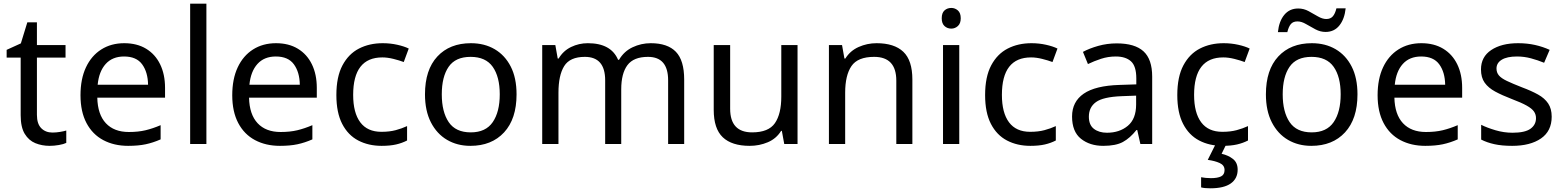

<svg xmlns="http://www.w3.org/2000/svg" viewBox="-20 -780 8470 1040"><path d="M264 -62Q284 -62 305 -65.5Q326 -69 339 -73V-6Q325 1 299 5.5Q273 10 249 10Q207 10 171.5 -4.5Q136 -19 114 -55Q92 -91 92 -156V-468H16V-510L93 -545L128 -659H180V-536H335V-468H180V-158Q180 -109 203.5 -85.5Q227 -62 264 -62Z M653 -546Q722 -546 771.5 -516Q821 -486 847.5 -431.5Q874 -377 874 -304V-251H507Q509 -160 553.5 -112.5Q598 -65 678 -65Q729 -65 768.5 -74.5Q808 -84 850 -102V-25Q809 -7 769 1.5Q729 10 674 10Q598 10 539.5 -21Q481 -52 448.5 -113.5Q416 -175 416 -264Q416 -352 445.5 -415Q475 -478 528.5 -512Q582 -546 653 -546ZM652 -474Q589 -474 552.5 -433.5Q516 -393 509 -321H782Q781 -389 750 -431.5Q719 -474 652 -474Z M1098 0H1010V-760H1098Z M1475 -546Q1544 -546 1593.5 -516Q1643 -486 1669.5 -431.5Q1696 -377 1696 -304V-251H1329Q1331 -160 1375.5 -112.5Q1420 -65 1500 -65Q1551 -65 1590.5 -74.5Q1630 -84 1672 -102V-25Q1631 -7 1591 1.5Q1551 10 1496 10Q1420 10 1361.5 -21Q1303 -52 1270.5 -113.5Q1238 -175 1238 -264Q1238 -352 1267.5 -415Q1297 -478 1350.5 -512Q1404 -546 1475 -546ZM1474 -474Q1411 -474 1374.5 -433.5Q1338 -393 1331 -321H1604Q1603 -389 1572 -431.5Q1541 -474 1474 -474Z M2047 10Q1976 10 1920.5 -19Q1865 -48 1833.5 -109Q1802 -170 1802 -265Q1802 -364 1835 -426Q1868 -488 1924.5 -517Q1981 -546 2053 -546Q2094 -546 2132 -537.5Q2170 -529 2194 -517L2167 -444Q2143 -453 2111 -461Q2079 -469 2051 -469Q1893 -469 1893 -266Q1893 -169 1931.5 -117.5Q1970 -66 2046 -66Q2090 -66 2123.5 -75Q2157 -84 2185 -97V-19Q2158 -5 2125.5 2.5Q2093 10 2047 10Z M2778 -269Q2778 -136 2710.5 -63Q2643 10 2528 10Q2457 10 2401.5 -22.5Q2346 -55 2314 -117.5Q2282 -180 2282 -269Q2282 -402 2349 -474Q2416 -546 2531 -546Q2604 -546 2659.5 -513.5Q2715 -481 2746.5 -419.5Q2778 -358 2778 -269ZM2373 -269Q2373 -174 2410.5 -118.5Q2448 -63 2530 -63Q2611 -63 2649 -118.5Q2687 -174 2687 -269Q2687 -364 2649 -418Q2611 -472 2529 -472Q2447 -472 2410 -418Q2373 -364 2373 -269Z M3505 -546Q3596 -546 3641 -499.5Q3686 -453 3686 -349V0H3599V-345Q3599 -472 3490 -472Q3412 -472 3378.5 -427Q3345 -382 3345 -296V0H3258V-345Q3258 -472 3148 -472Q3067 -472 3036 -422Q3005 -372 3005 -278V0H2917V-536H2988L3001 -463H3006Q3031 -505 3073.5 -525.5Q3116 -546 3164 -546Q3290 -546 3328 -456H3333Q3360 -502 3406.5 -524Q3453 -546 3505 -546Z M4300 -536V0H4228L4215 -71H4211Q4185 -29 4139 -9.5Q4093 10 4041 10Q3944 10 3895 -36.5Q3846 -83 3846 -185V-536H3935V-191Q3935 -63 4054 -63Q4143 -63 4177.5 -113Q4212 -163 4212 -257V-536Z M4728 -546Q4824 -546 4873 -499.5Q4922 -453 4922 -349V0H4835V-343Q4835 -472 4715 -472Q4626 -472 4592 -422Q4558 -372 4558 -278V0H4470V-536H4541L4554 -463H4559Q4585 -505 4631 -525.5Q4677 -546 4728 -546Z M5133 -737Q5153 -737 5168.5 -723.5Q5184 -710 5184 -681Q5184 -653 5168.5 -639Q5153 -625 5133 -625Q5111 -625 5096 -639Q5081 -653 5081 -681Q5081 -710 5096 -723.5Q5111 -737 5133 -737ZM5176 -536V0H5088V-536Z M5561 10Q5490 10 5434.5 -19Q5379 -48 5347.5 -109Q5316 -170 5316 -265Q5316 -364 5349 -426Q5382 -488 5438.5 -517Q5495 -546 5567 -546Q5608 -546 5646 -537.5Q5684 -529 5708 -517L5681 -444Q5657 -453 5625 -461Q5593 -469 5565 -469Q5407 -469 5407 -266Q5407 -169 5445.5 -117.5Q5484 -66 5560 -66Q5604 -66 5637.5 -75Q5671 -84 5699 -97V-19Q5672 -5 5639.5 2.5Q5607 10 5561 10Z M6029 -545Q6127 -545 6174 -502Q6221 -459 6221 -365V0H6157L6140 -76H6136Q6101 -32 6062.5 -11Q6024 10 5956 10Q5883 10 5835 -28.5Q5787 -67 5787 -149Q5787 -229 5850 -272.5Q5913 -316 6044 -320L6135 -323V-355Q6135 -422 6106 -448Q6077 -474 6024 -474Q5982 -474 5944 -461.5Q5906 -449 5873 -433L5846 -499Q5881 -518 5929 -531.5Q5977 -545 6029 -545ZM6055 -259Q5955 -255 5916.5 -227Q5878 -199 5878 -148Q5878 -103 5905.5 -82Q5933 -61 5976 -61Q6044 -61 6089 -98.5Q6134 -136 6134 -214V-262Z M6602 10Q6531 10 6475.5 -19Q6420 -48 6388.5 -109Q6357 -170 6357 -265Q6357 -364 6390 -426Q6423 -488 6479.5 -517Q6536 -546 6608 -546Q6649 -546 6687 -537.5Q6725 -529 6749 -517L6722 -444Q6698 -453 6666 -461Q6634 -469 6606 -469Q6448 -469 6448 -266Q6448 -169 6486.5 -117.5Q6525 -66 6601 -66Q6645 -66 6678.5 -75Q6712 -84 6740 -97V-19Q6713 -5 6680.5 2.5Q6648 10 6602 10ZM6684 139Q6684 187 6647 213.5Q6610 240 6536 240Q6504 240 6486 235V180Q6495 182 6510 183.5Q6525 185 6539 185Q6575 185 6594 175.5Q6613 166 6613 141Q6613 115 6586.5 103Q6560 91 6522 86L6565 0H6623L6597 53Q6633 61 6658.5 81Q6684 101 6684 139Z M7333 -269Q7333 -136 7265.5 -63Q7198 10 7083 10Q7012 10 6956.5 -22.5Q6901 -55 6869 -117.5Q6837 -180 6837 -269Q6837 -402 6904 -474Q6971 -546 7086 -546Q7159 -546 7214.5 -513.5Q7270 -481 7301.5 -419.5Q7333 -358 7333 -269ZM6928 -269Q6928 -174 6965.5 -118.5Q7003 -63 7085 -63Q7166 -63 7204 -118.5Q7242 -174 7242 -269Q7242 -364 7204 -418Q7166 -472 7084 -472Q7002 -472 6965 -418Q6928 -364 6928 -269ZM6902 -606Q6908 -665 6936.5 -699.5Q6965 -734 7012 -734Q7042 -734 7068.5 -719.5Q7095 -705 7119 -691Q7143 -677 7164 -677Q7187 -677 7199.5 -691.5Q7212 -706 7219 -735H7269Q7263 -677 7235 -642Q7207 -607 7160 -607Q7132 -607 7105.5 -621Q7079 -635 7054.5 -649.5Q7030 -664 7008 -664Q6984 -664 6972 -649.5Q6960 -635 6953 -606Z M7679 -546Q7748 -546 7797.5 -516Q7847 -486 7873.5 -431.5Q7900 -377 7900 -304V-251H7533Q7535 -160 7579.5 -112.5Q7624 -65 7704 -65Q7755 -65 7794.5 -74.5Q7834 -84 7876 -102V-25Q7835 -7 7795 1.5Q7755 10 7700 10Q7624 10 7565.5 -21Q7507 -52 7474.5 -113.5Q7442 -175 7442 -264Q7442 -352 7471.5 -415Q7501 -478 7554.5 -512Q7608 -546 7679 -546ZM7678 -474Q7615 -474 7578.5 -433.5Q7542 -393 7535 -321H7808Q7807 -389 7776 -431.5Q7745 -474 7678 -474Z M8385 -148Q8385 -70 8327 -30Q8269 10 8171 10Q8115 10 8074.5 1Q8034 -8 8003 -24V-104Q8035 -88 8080.5 -74.5Q8126 -61 8173 -61Q8240 -61 8270 -82.5Q8300 -104 8300 -140Q8300 -160 8289 -176Q8278 -192 8249.5 -208Q8221 -224 8168 -244Q8116 -264 8079 -284Q8042 -304 8022 -332Q8002 -360 8002 -404Q8002 -472 8057.5 -509Q8113 -546 8203 -546Q8252 -546 8294.5 -536.5Q8337 -527 8374 -510L8344 -440Q8310 -454 8273 -464Q8236 -474 8197 -474Q8143 -474 8114.5 -456.5Q8086 -439 8086 -409Q8086 -387 8099 -371.5Q8112 -356 8142.5 -341.5Q8173 -327 8224 -307Q8275 -288 8311 -268Q8347 -248 8366 -219.5Q8385 -191 8385 -148Z"/></svg>

Font: Noto Sans Buhid
Style: Regular
Weight: 400
Designer: Monotype Design Team
Foundry: Monotype Imaging Inc.
Version: Version 2.001